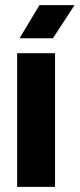

<svg xmlns="http://www.w3.org/2000/svg" viewBox="-20 -730 311 750"><path d="M47 0V-522.2H195V0ZM134.1 -710H271.3L186.7 -580.5H56.4Z"/></svg>

Font: TikTok Sans Light
Style: Regular
Weight: 300
Version: Version 4.000